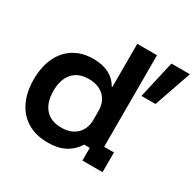

<svg xmlns="http://www.w3.org/2000/svg" viewBox="-154 -868 1061 1046"><g transform="rotate(30 376.0 -345.0)"><path d="M270 10Q193.3 10 140 -22.1Q86.7 -54.2 58.8 -112.9Q30.8 -171.7 30.8 -250Q30.8 -329.2 57.9 -387.5Q85 -445.8 136.2 -477.9Q187.5 -510 259.2 -510Q315.8 -510 356.7 -488.8Q397.5 -467.5 419.2 -427.5H422.5V-700H546.7V-124.2H608.3V0H481.7V-80H446.7Q420 -36.7 375.8 -13.3Q331.7 10 270 10ZM291.7 -97.5Q351.7 -97.5 387.1 -131.2Q422.5 -165 422.5 -222.5V-277.5Q422.5 -335 387.1 -368.8Q351.7 -402.5 291.7 -402.5Q225 -402.5 190 -362.1Q155 -321.7 155 -250Q155 -178.3 190 -137.9Q225 -97.5 291.7 -97.5ZM584.2 -465.8 637.5 -700H752.5V-696.7L672.5 -465.8Z"/></g></svg>

Font: Funnel Display SemiBold
Style: Regular
Weight: 600
Designer: NORD ID, Kristian Moeller
Foundry: Dicotype
Version: Version 1.000